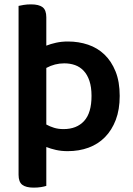

<svg xmlns="http://www.w3.org/2000/svg" viewBox="-20 -678 611 879"><path d="M192 -5V173Q183 176 168 178.5Q153 181 134 181Q99 181 82 168Q65 155 65 122V-651Q73 -653 88.5 -655.5Q104 -658 122 -658Q158 -658 175 -645Q192 -632 192 -599V-469Q212 -477 237 -482.5Q262 -488 291 -488Q340 -488 383 -473.5Q426 -459 458 -428.5Q490 -398 509 -351Q528 -304 528 -239Q528 -176 510 -129Q492 -82 460.5 -50Q429 -18 385.5 -2Q342 14 290 14Q261 14 236.5 8.5Q212 3 192 -5ZM399 -239Q399 -279 389.5 -307.5Q380 -336 363 -354Q346 -372 323.5 -380Q301 -388 274 -388Q231 -388 192 -367V-108Q208 -99 227.5 -93Q247 -87 271 -87Q331 -87 365 -124Q399 -161 399 -239Z"/></svg>

Font: Baloo 2 Latin SemiBold
Style: Regular
Weight: 400
Designer: Sarang Kulkarni and Ek Type
Foundry: Ek Type
Version: Version 1.001